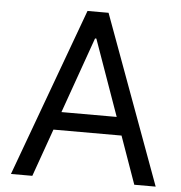

<svg xmlns="http://www.w3.org/2000/svg" viewBox="-52 -777 780 826"><g transform="rotate(5 338.0 -363.5)"><path d="M117.9 0 191.1 -206H485.1L558.2 0H650.6L383.5 -727.3H292.6L25.6 0ZM218.8 -284.1 335.2 -612.2H340.9L457.4 -284.1Z"/></g></svg>

Font: Magic Ui Pro
Style: Regular
Weight: 400
Designer: Stefan Endress, Andreas Faust
Version: Version 1.000;FEAKit 1.0